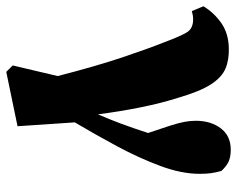

<svg xmlns="http://www.w3.org/2000/svg" viewBox="-90 -452 738 597"><g transform="rotate(90 278.5 -154.0)"><path d="M184 175 217 35Q186 -85 159 -165.5Q132 -246 112 -296Q93 -347 81 -366.5Q69 -386 41 -386Q34 -386 28 -385Q22 -384 15 -382L0 -418Q20 -451 52 -473.5Q84 -496 130 -497Q167 -498 194 -486.5Q221 -475 243 -441Q265 -407 285 -338Q301 -288 314 -224Q327 -160 336 -90Q365 -156 394 -246Q380 -287 371.5 -313.5Q363 -340 359.5 -358.5Q356 -377 356 -394Q356 -441 379.5 -472Q403 -503 446 -503Q468 -503 482.5 -496.5Q497 -490 512 -474Q517 -456 519 -441.5Q521 -427 521 -406Q521 -350 496.5 -284Q472 -218 435.5 -150Q399 -82 361 -18L373 160L204 195Z"/></g></svg>

Font: Source Serif Pro Black
Style: Regular
Weight: 900
Designer: Frank Grießhammer
Foundry: Adobe Systems Incorporated
Version: Version 3.001;hotconv 1.0.111;makeotfexe 2.5.65597